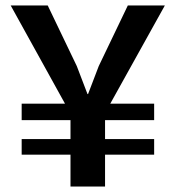

<svg xmlns="http://www.w3.org/2000/svg" viewBox="-20 -680 640 700"><path d="M237 0V-116H59V-173H237V-242H59V-302H217L19 -660H154L260 -439L299 -337H301L340 -439L446 -660H581L382 -302H542V-242H363V-173H542V-116H363V0Z"/></svg>

Font: Elaine Sans SemiBold
Style: Regular
Weight: 600
Designer: Wei Huang
Foundry: Wei Huang
Version: Version 2.001;December 24, 2019;FontCreator 12.0.0.2547 64-b